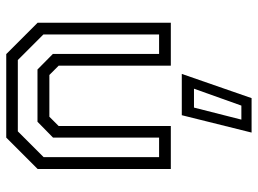

<svg xmlns="http://www.w3.org/2000/svg" viewBox="-128 -452 845 630"><g transform="rotate(-90 295.0 -137.5)"><path d="M55 0V-437L158 -540H432L535 -437V0H394V-368L363.5 -398.5H226.5L196 -368V0ZM94 -38.5H158V-386.5L210 -437.5H381.5L432.5 -387V-38.5H496.5V-418L412.5 -502H178.5L94 -417.5ZM174.5 265 231.5 36H367L287.5 265ZM217 231.5H263L318.5 76H256.5Z"/></g></svg>

Font: Tourney Thin
Style: Regular
Weight: 400
Version: Version 1.015